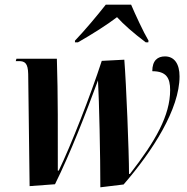

<svg xmlns="http://www.w3.org/2000/svg" viewBox="-20 -786 796 817"><path d="M299 -613V-606H312C370 -639 438 -682 478 -713C506 -682 547 -646 600 -606H611L612 -613C591 -648 555 -726 538 -766H430C393 -719 342 -658 299 -613ZM407 11 506 -1C630 -144 744 -322 744 -461C744 -514 722 -546 682 -546C651 -546 628 -529 628 -483C688 -483 704 -454 704 -403C704 -295 642 -186 533 -46H529C529 -137 517 -433 509 -532L413 -527C366 -382 281 -165 230 -60H226C226 -211 227 -384 222 -536H50L47 -526H60C86 -526 99 -517 100 -471L106 6L214 -2C280 -135 345 -303 397 -444C402 -356 407 -122 407 11Z"/></svg>

Font: Noto Serif Display Condensed
Style: Bold Italic
Weight: 700
Width: 3
Italic angle: -12°
Designer: Monotype Design Team
Foundry: Monotype Imaging Inc.
Version: Version 2.009